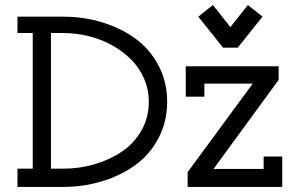

<svg xmlns="http://www.w3.org/2000/svg" viewBox="-20 -736 1174 756"><path d="M818.4 -716.3 760.7 -670.4 858.4 -548.3H916L1013.7 -670.4L956.1 -716.3L887.2 -629.4ZM784.7 -355.5H711.4V-475.1H1077.1V-421.4L820.8 -70.8H1018.1V-119.6H1091.3V0H718.8V-58.1L975.1 -406.7H784.7ZM638.2 -335.4Q638.2 -257.3 604.5 -192.9Q570.8 -128.4 513.9 -86.9Q457 -45.4 383.3 -22.7Q309.6 0 228.5 0H48.8V-71.8H108.9V-606H48.8V-670.4H228.5Q310.1 -670.4 383.5 -647.7Q457 -625 513.9 -583.5Q570.8 -542 604.5 -477.5Q638.2 -413.1 638.2 -335.4ZM565.9 -335.4Q565.9 -383.8 546.9 -427.2Q527.8 -470.7 495.1 -502.9Q462.4 -535.2 419.7 -558.6Q377 -582 327.9 -594Q278.8 -606 228.5 -606H180.7V-71.8H228.5Q293.5 -71.8 353.5 -89.6Q413.6 -107.4 461.2 -139.9Q508.8 -172.4 537.4 -223.1Q565.9 -273.9 565.9 -335.4Z"/></svg>

Font: Eligible
Style: Regular
Weight: 500
Version: Version 1.1